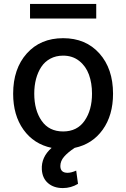

<svg xmlns="http://www.w3.org/2000/svg" viewBox="-20 -747 642 977"><path d="M299.8 210Q253.9 210 224.9 185.3Q195.8 160.6 192.9 116.2Q189 52.7 242.7 5.4Q151.9 -13.7 99.4 -87.2Q46.9 -160.6 46.9 -270Q46.9 -397.5 116.5 -475.1Q186 -552.7 301.3 -552.7Q416.5 -552.7 485.8 -475.1Q555.2 -397.5 555.2 -270Q555.2 -160.6 502.7 -87.2Q450.2 -13.7 359.9 5.4Q325.2 28.3 306.2 50.3Q287.1 72.3 287.1 97.7Q287.1 132.3 323.7 132.3Q342.8 132.3 367.7 121.1L377 188.5Q341.3 210 299.8 210ZM301.3 -78.1Q372.6 -78.1 410.4 -132.6Q448.2 -187 448.2 -270.5Q448.2 -324.2 432.6 -367.2Q417 -410.2 383.1 -437Q349.1 -463.9 301.3 -463.9Q264.6 -463.9 236.1 -448.5Q207.5 -433.1 189.9 -406.2Q172.4 -379.4 163.3 -345Q154.3 -310.5 154.3 -270.5Q154.3 -186.5 191.9 -132.3Q229.5 -78.1 301.3 -78.1ZM469.7 -727.1V-652.8H132.8V-727.1Z"/></svg>

Font: Karasuma Gothic
Style: Regular
Weight: 500
Designer: Rasmus Andersson / Ryoko Nishizuka
Foundry: Genbu
Version: Version 1.00